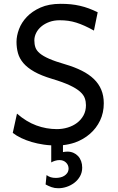

<svg xmlns="http://www.w3.org/2000/svg" viewBox="-20 -745 614 999"><path d="M468.8 -585.9Q442.4 -600.6 420.2 -610.6Q397.9 -620.6 377 -627.2Q356 -633.8 335 -636.7Q314 -639.6 290.5 -639.6Q261.2 -639.6 237.1 -630.9Q212.9 -622.1 195.3 -607.4Q177.7 -592.8 168.2 -573.7Q158.7 -554.7 158.7 -534.7Q158.7 -514.6 164.3 -498.3Q169.9 -481.9 187 -467.5Q204.1 -453.1 235.8 -439.2Q267.6 -425.3 319.8 -410.2Q368.2 -396 405.5 -377.2Q442.9 -358.4 468.3 -334Q493.7 -309.6 506.8 -278.3Q520 -247.1 520 -207.5Q520 -158.2 500.7 -117.9Q481.4 -77.6 448 -48.6Q414.6 -19.5 370.1 -3.4Q339.8 6.8 307.6 10.3V46.4Q312.5 45.4 317.6 44.7Q322.8 43.9 331.1 43.9Q347.7 43.9 361.8 50Q376 56.2 386.2 67.1Q396.5 78.1 402.1 93.5Q407.7 108.9 407.7 127Q407.7 151.9 396.5 171.9Q385.3 191.9 367.2 205.8Q349.1 219.7 327.1 227.1Q305.2 234.4 283.2 234.4Q264.2 234.4 248.3 228.8Q232.4 223.1 217.3 214.8L222.2 166Q232.9 173.8 244.1 177.2Q255.4 180.7 271 180.7Q281.7 180.7 293.2 178.2Q304.7 175.8 314.2 169.9Q323.7 164.1 330.1 154.8Q336.4 145.5 336.9 131.8Q336.4 112.8 323 100.3Q309.6 87.9 289.6 87.9Q277.8 87.9 266.1 91.6Q254.4 95.2 246.6 100.1V11.2Q226.6 10.3 207 7.3Q173.8 2.4 144.3 -6.3Q114.7 -15.1 89.8 -27.1Q64.9 -39.1 46.4 -53.7L68.4 -153.8Q117.2 -111.3 169.2 -92.3Q221.2 -73.2 275.9 -73.2Q305.2 -73.2 332.5 -81.5Q359.9 -89.8 380.9 -105.7Q401.9 -121.6 414.6 -144.8Q427.2 -168 427.2 -197.8Q427.2 -216.8 421.1 -234.1Q415 -251.5 396.5 -268.1Q377.9 -284.7 343.3 -301Q308.6 -317.4 251.5 -334.5Q194.3 -351.6 158.2 -372.1Q122.1 -392.6 101.6 -416.7Q81.1 -440.9 73.5 -468.5Q65.9 -496.1 65.9 -527.3Q65.9 -558.6 78.9 -593.3Q91.8 -627.9 119.6 -657.2Q147.5 -686.5 190.9 -705.8Q234.4 -725.1 295.4 -725.1Q323.7 -725.1 348.4 -722.7Q373 -720.2 396.2 -714.8Q419.4 -709.5 441.9 -701.2Q464.4 -692.9 488.3 -681.2Z"/></svg>

Font: Andika
Style: Regular
Weight: 400
Designer: Victor Gaultney, Annie Olsen, Julie Remington, Don Collingsworth, Eric Hays
Foundry: SIL International
Version: Version 1.001